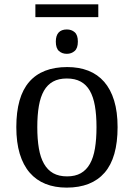

<svg xmlns="http://www.w3.org/2000/svg" viewBox="-20 -855 617 885"><path d="M522 -269Q522 -127.9 462.2 -59.1Q402.3 9.8 287.1 9.8Q232.9 9.8 189.9 -7.3Q147 -24.4 116.9 -59.1Q86.9 -93.8 71 -146.2Q55.2 -198.7 55.2 -269Q55.2 -409.2 114.5 -477.5Q173.8 -545.9 290 -545.9Q344.2 -545.9 387.2 -529.1Q430.2 -512.2 460.2 -477.8Q490.2 -443.4 506.1 -391.4Q522 -339.4 522 -269ZM151.9 -269Q151.9 -213.4 159.2 -170.9Q166.5 -128.4 182.9 -99.9Q199.2 -71.3 225.3 -56.6Q251.5 -42 289.1 -42Q326.7 -42 352.5 -56.6Q378.4 -71.3 394.5 -99.9Q410.6 -128.4 417.7 -170.9Q424.8 -213.4 424.8 -269Q424.8 -324.7 417.5 -366.7Q410.2 -408.7 394 -436.8Q377.9 -464.8 351.8 -479Q325.7 -493.2 288.1 -493.2Q250.5 -493.2 224.6 -479Q198.7 -464.8 182.6 -436.8Q166.5 -408.7 159.2 -366.7Q151.9 -324.7 151.9 -269ZM288.1 -719.2Q309.6 -719.2 324.2 -706.5Q338.9 -693.8 338.9 -663.1Q338.9 -632.8 324 -619.9Q309.1 -606.9 288.1 -606.9Q266.1 -606.9 251.7 -619.9Q237.3 -632.8 237.3 -663.1Q237.3 -690.9 250.2 -705.1Q263.2 -719.2 288.1 -719.2ZM433.1 -775.9H143.1V-835H433.1Z"/></svg>

Font: Droid Serif
Style: Regular
Weight: 400
Designer: Monotype Design team
Foundry: Monotype Imaging Inc.
Version: Version 1.03